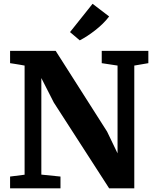

<svg xmlns="http://www.w3.org/2000/svg" viewBox="-20 -1018 836 1038"><path d="M34.5 0V-63.5L113 -73.5V-663.5Q100 -666 86.8 -668.2Q73.5 -670.5 60.5 -672.5Q47.5 -674.5 34.5 -676.5V-743H281L559 -306.5L615.5 -189V-663.5L530 -676.5V-743H782V-676.5L706 -663.5V0H570L271 -463.5L203.5 -596V-74L307 -63.5V0ZM411 -800 358.5 -844.5 480.5 -997.5 570 -929Q554.5 -908.5 535 -889.5Q515.5 -870.5 494 -853.8Q472.5 -837 451.2 -823.2Q430 -809.5 411.5 -800Z"/></svg>

Font: Merriweather ExtraBold
Style: Regular
Weight: 800
Version: Version 2.100